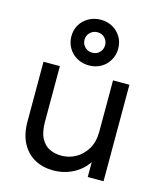

<svg xmlns="http://www.w3.org/2000/svg" viewBox="-117 -865 811 963"><g transform="rotate(15 288.5 -383.0)"><path d="M509 -501V0H427V-141L451 -126Q437 -84 407.5 -52.5Q378 -21 337.5 -4Q297 13 250 13Q196 13 154 -10Q112 -33 87.5 -78.5Q63 -124 63 -191V-501H148V-213Q148 -159 164.5 -127.5Q181 -96 208.5 -82.5Q236 -69 271 -69Q310 -69 344.5 -88Q379 -107 401.5 -144Q424 -181 424 -235V-501ZM287 -542Q253 -542 225 -557.5Q197 -573 181 -600.5Q165 -628 165 -661Q165 -695 181 -721.5Q197 -748 225 -763.5Q253 -779 287 -779Q322 -779 349 -763.5Q376 -748 392 -721.5Q408 -695 408 -661Q408 -628 392 -600.5Q376 -573 349 -557.5Q322 -542 287 -542ZM287 -608Q310 -608 325 -623.5Q340 -639 340 -661Q340 -683 325 -698.5Q310 -714 287 -714Q264 -714 248.5 -698.5Q233 -683 233 -661Q233 -639 248.5 -623.5Q264 -608 287 -608Z"/></g></svg>

Font: Fustat Medium
Style: Regular
Weight: 500
Designer: Mohamed Gaber, Khaled Hosny, Laura Garcia Mut
Foundry: Kief Type Foundry, Alif Type Foundry, Hard Type Foundry
Version: Version 1.007